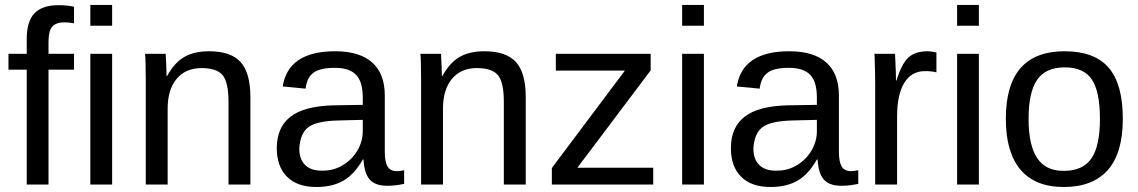

<svg xmlns="http://www.w3.org/2000/svg" viewBox="-20 -745 4594 775"><path d="M278.8 -463.9H175.8V0H87.9V-463.9H14.2V-527.8H87.9V-587.9Q87.9 -659.2 119.4 -691.7Q150.9 -724.1 216.8 -724.1Q251 -724.1 278.8 -717.8V-650.9Q258.8 -654.8 240.2 -654.8Q206.1 -654.8 190.9 -637.5Q175.8 -620.1 175.8 -576.2V-527.8H278.8Z M432.6 -641.1H344.7V-725.1H432.6ZM432.6 0H344.7V-527.8H432.6Z M990.7 0H902.3V-335Q902.3 -412.1 878.9 -441.2Q855.5 -470.2 793.5 -470.2Q729.5 -470.2 693.1 -426.8Q656.7 -383.3 656.7 -306.2V0H568.4V-416Q568.4 -507.8 565.4 -527.8H648.4Q649.4 -526.9 649.4 -515.1Q651.4 -482.9 652.3 -438H654.3Q684.1 -492.2 723.9 -515.1Q763.7 -538.1 823.7 -538.1Q911.6 -538.1 951.2 -494.6Q990.7 -451.2 990.7 -352.1Z M1257.3 9.8Q1179.7 9.8 1138.4 -31.7Q1097.2 -73.2 1097.2 -147Q1097.2 -230.5 1152.3 -273.7Q1207.5 -316.9 1326.2 -319.8L1444.3 -321.8V-351.1Q1444.3 -415.5 1417 -443.4Q1389.6 -471.2 1331.1 -471.2Q1272.5 -471.2 1245.6 -451.7Q1218.8 -432.1 1213.4 -387.2L1121.1 -396Q1143.6 -538.1 1333 -538.1Q1431.6 -538.1 1482.4 -492.7Q1533.2 -447.3 1533.2 -359.9V-132.8Q1533.2 -92.3 1544.2 -73.2Q1555.2 -54.2 1582 -54.2Q1596.2 -54.2 1611.3 -58.1V-2.9Q1576.2 4.9 1543 4.9Q1494.6 4.9 1472.4 -20.3Q1450.2 -45.4 1447.3 -101.1H1444.3Q1411.1 -42 1366.7 -16.1Q1322.3 9.8 1257.3 9.8ZM1277.3 -56.2H1284.2Q1328.6 -56.2 1366 -79.6Q1403.3 -103 1423.8 -139.4Q1444.3 -175.8 1444.3 -214.8V-216.8V-261.2L1348.1 -258.8Q1258.8 -256.8 1225.3 -232.2Q1191.9 -207.5 1188 -146Q1188 -103 1211.2 -79.6Q1234.4 -56.2 1277.3 -56.2Z M2102.1 0H2013.7V-335Q2013.7 -412.1 1990.2 -441.2Q1966.8 -470.2 1904.8 -470.2Q1840.8 -470.2 1804.4 -426.8Q1768.1 -383.3 1768.1 -306.2V0H1679.7V-416Q1679.7 -507.8 1676.8 -527.8H1759.8Q1760.7 -526.9 1760.7 -515.1Q1762.7 -482.9 1763.7 -438H1765.6Q1795.4 -492.2 1835.2 -515.1Q1875 -538.1 1935.1 -538.1Q2022.9 -538.1 2062.5 -494.6Q2102.1 -451.2 2102.1 -352.1Z M2616.7 0H2207.5V-66.9L2502.4 -460H2223.6V-527.8H2606.4V-460.9L2310.5 -67.9H2616.7Z M2821.3 -641.1H2733.4V-725.1H2821.3ZM2821.3 0H2733.4V-527.8H2821.3Z M3090.3 9.8Q3012.7 9.8 2971.4 -31.7Q2930.2 -73.2 2930.2 -147Q2930.2 -230.5 2985.4 -273.7Q3040.5 -316.9 3159.2 -319.8L3277.3 -321.8V-351.1Q3277.3 -415.5 3250 -443.4Q3222.7 -471.2 3164.1 -471.2Q3105.5 -471.2 3078.6 -451.7Q3051.8 -432.1 3046.4 -387.2L2954.1 -396Q2976.6 -538.1 3166 -538.1Q3264.6 -538.1 3315.4 -492.7Q3366.2 -447.3 3366.2 -359.9V-132.8Q3366.2 -92.3 3377.2 -73.2Q3388.2 -54.2 3415 -54.2Q3429.2 -54.2 3444.3 -58.1V-2.9Q3409.2 4.9 3376 4.9Q3327.6 4.9 3305.4 -20.3Q3283.2 -45.4 3280.3 -101.1H3277.3Q3244.1 -42 3199.7 -16.1Q3155.3 9.8 3090.3 9.8ZM3110.4 -56.2H3117.2Q3161.6 -56.2 3199 -79.6Q3236.3 -103 3256.8 -139.4Q3277.3 -175.8 3277.3 -214.8V-216.8V-261.2L3181.2 -258.8Q3091.8 -256.8 3058.3 -232.2Q3024.9 -207.5 3021 -146Q3021 -103 3044.2 -79.6Q3067.4 -56.2 3110.4 -56.2Z M3601.1 0H3512.7V-404.8Q3512.7 -460.4 3509.8 -527.8H3592.8Q3596.7 -447.8 3596.7 -419.9H3598.6Q3619.1 -487.3 3646.5 -512.7Q3673.8 -538.1 3724.6 -538.1Q3739.3 -538.1 3759.8 -533.2V-453.1Q3741.2 -458 3713.9 -458Q3659.2 -458 3630.1 -410.6Q3601.1 -363.3 3601.1 -274.9Z M3931.2 -641.1H3843.3V-725.1H3931.2ZM3931.2 0H3843.3V-527.8H3931.2Z M4512.2 -265.1Q4512.2 -127.4 4451.7 -58.8Q4391.1 9.8 4273.9 9.8Q4158.2 9.8 4099.1 -60.3Q4040 -130.4 4040 -265.1Q4040 -538.1 4276.9 -538.1Q4397.9 -538.1 4455.1 -471.7Q4512.2 -405.3 4512.2 -265.1ZM4419.9 -265.1Q4419.9 -375 4387.2 -424.1Q4354.5 -473.1 4277.8 -473.1Q4201.2 -473.1 4166.5 -423.1Q4131.8 -373 4131.8 -265.1Q4131.8 -159.2 4166.3 -107.2Q4200.7 -55.2 4272.9 -55.2Q4351.1 -55.2 4385.5 -105.5Q4419.9 -155.8 4419.9 -265.1Z"/></svg>

Font: Libra Sans Modern
Style: Regular
Weight: 400
Foundry: Stefan Peev, Context Ltd
Version: Version 1.000